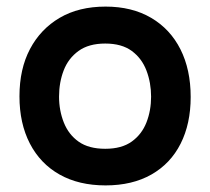

<svg xmlns="http://www.w3.org/2000/svg" viewBox="-20 -555 637 582"><path d="M300 7Q219 7 160.5 -26Q102 -59 70.5 -120Q39 -181 39 -263Q39 -346 71 -406.5Q103 -467 161 -501Q219 -535 300 -535Q380 -535 438 -501Q496 -467 527 -405.5Q558 -344 558 -261Q558 -180 527.5 -119.5Q497 -59 439 -26Q381 7 300 7ZM299 -104Q349 -104 379.5 -126Q410 -148 424 -184Q438 -220 438 -262Q438 -304 424 -341Q410 -378 379.5 -400.5Q349 -423 299 -423Q249 -423 218 -400.5Q187 -378 173 -341.5Q159 -305 159 -262Q159 -220 173.5 -183.5Q188 -147 218.5 -125.5Q249 -104 299 -104Z"/></svg>

Font: Onest SemiBold
Style: Regular
Weight: 600
Designer: Dmitri Voloshin, Andrey Kudryavtsev
Foundry: Dmitri Voloshin, Andrey Kudryavtsev
Version: Version 1.000;gftools[0.9.33]